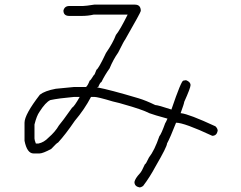

<svg xmlns="http://www.w3.org/2000/svg" viewBox="-20 -645 1040 829"><path d="M386.7 -625H562.5Q587.9 -625 587.9 -597.7Q587.9 -592.3 519.5 -472.7Q517.6 -472.7 490.2 -418Q468.8 -387.7 453.1 -349.6Q433.1 -321.8 418 -291Q412.1 -289.1 404.3 -269.5H400.4V-267.6Q453.6 -257.8 578.1 -220.7Q610.4 -210.9 650.4 -191.4Q662.1 -191.4 720.7 -171.9V-173.8Q762.7 -296.9 771.5 -296.9Q772.9 -296.9 783.2 -298.8Q802.7 -291.5 802.7 -277.3Q802.7 -265.6 775.4 -205.1Q775.4 -199.2 759.8 -156.2H761.7Q795.4 -152.8 910.2 -99.6Q919.9 -90.3 919.9 -80.1Q915.5 -58.6 896.5 -58.6Q775.4 -115.2 740.2 -115.2Q714.8 -50.3 701.2 -25.4Q701.2 -11.7 652.3 72.3Q626.5 120.6 597.7 158.2Q589.4 164.1 582 164.1Q560.5 159.7 560.5 140.6Q563.5 125.5 584 103.5Q591.8 95.7 605.5 64.5Q609.4 64.5 623 35.2Q647 4.9 668 -56.6Q676.3 -65.9 693.4 -113.3Q694.8 -113.8 703.1 -132.8Q644 -148.9 625 -156.2Q593.8 -172.4 511.7 -195.3Q502.4 -198.7 466.8 -207Q401.9 -226.6 386.7 -226.6H373Q345.2 -173.3 302.7 -123Q263.2 -64.9 230.5 -29.3Q226.6 -29.3 201.2 -2Q165 17.6 150.4 17.6H125Q96.7 17.6 85.9 -37.1V-115.2Q85.9 -150.4 152.3 -236.3Q173.8 -252.9 220.7 -261.7L300.8 -269.5H351.6Q358.9 -275.4 367.2 -296.9Q370.6 -296.9 384.8 -320.3Q388.2 -320.3 396.5 -343.8Q405.8 -348.6 437.5 -416Q467.8 -460 480.5 -494.1Q498 -515.1 531.2 -582H384.8Q359.9 -576.2 332 -576.2H279.3Q253.9 -576.2 253.9 -599.6Q258.8 -619.1 279.3 -619.1H337.9Q349.6 -619.1 386.7 -625ZM128.9 -107.4V-46.9Q128.9 -40.5 134.8 -25.4H146.5Q169.9 -30.3 189.5 -50.8Q218.8 -76.2 234.4 -103.5Q247.1 -117.7 291 -179.7Q300.8 -185.1 324.2 -226.6H300.8Q233.9 -220.7 197.3 -212.9Q176.8 -203.6 150.4 -162.1Q138.2 -145 128.9 -107.4Z"/></svg>

Font: CEF Fonts CJK Mono
Style: Regular
Weight: 400
Designer: PartyBoss (派对大魔王)
Version: Release 2.25